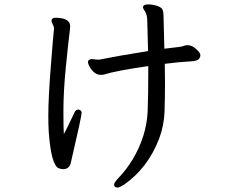

<svg xmlns="http://www.w3.org/2000/svg" viewBox="-20 -786 1040 875"><path d="M268.1 -15.1Q262.2 -15.1 257.1 -16.6Q252 -18.1 248 -19Q212.9 -33.2 202.1 -186Q200.2 -218.3 200.2 -257.8Q200.2 -337.9 211.2 -478.5Q222.2 -619.1 226.1 -655.8Q226.1 -665.5 220.5 -674.8Q214.8 -684.1 214.8 -689.9Q214.8 -705.1 231.9 -705.1Q299.8 -705.1 299.8 -666Q299.8 -657.2 295.4 -623.5Q291 -589.8 280 -479.5Q269 -369.1 269 -281Q269 -192.9 271 -174.8Q284.2 -198.7 299.6 -231.9Q314.9 -265.1 317.9 -270Q323.7 -287.1 338.9 -287.1Q352.1 -282.2 352.1 -272.9Q352.1 -255.9 301.8 -40Q293 -15.1 268.1 -15.1ZM516.1 68.8Q500 68.8 500 54.2Q500 45.4 527.6 16.6Q555.2 -12.2 585 -60.1Q647 -165 652.8 -275.9Q655.8 -346.7 655.8 -484.9Q504.9 -462.9 456.1 -446.8Q448.2 -444.8 439.9 -444.8Q413.1 -444.8 393.1 -474.1Q380.9 -493.2 380.9 -503.9Q380.9 -513.7 397 -517.1Q415 -514.2 432.1 -514.2Q522 -532.2 654.8 -553.2Q651.9 -673.3 650.9 -698.2Q649.9 -723.1 636.2 -741.2Q632.3 -747.1 631.8 -752.9Q631.8 -766.1 655.8 -766.1Q672.9 -766.1 690.4 -761Q708 -755.9 716.1 -748.5Q724.1 -741.2 725.1 -717.8L729 -564Q765.1 -568.8 787.6 -571Q810.1 -573.2 816.7 -576.7Q823.2 -580.1 835 -580.1Q855 -580.1 874 -562.5Q893.1 -544.9 893.1 -535.2Q893.1 -508.3 854 -506.8Q787.1 -502.9 731 -495.1L731.9 -410.2Q731.9 -346.2 730 -280.5Q728 -214.8 705.1 -153.8Q654.3 -21 545.9 55.2Q536.1 60.1 529.1 64.5Q522 68.8 516.1 68.8Z"/></svg>

Font: LXGW WenKai Screen R
Style: Regular
Weight: 400
Designer: Fontworks Inc.
Version: Version 1.235;May 31, 2022